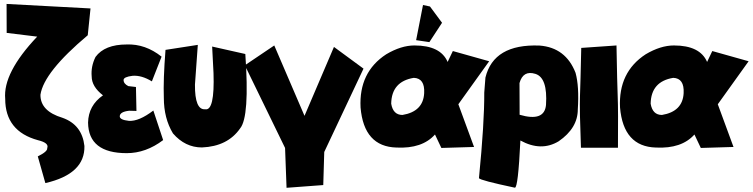

<svg xmlns="http://www.w3.org/2000/svg" viewBox="-20 -731 3744 955"><path d="M12.7 -711.4 430.2 -689 416.5 -555.7Q197.8 -372.1 181.2 -259.8Q180.2 -178.2 291 -145Q388.2 -110.4 399.9 -4.9Q403.3 134.3 205.6 179.7L168 46.9Q217.3 22.5 214.8 5.9Q225.6 -20 168.9 -33.7Q5.9 -78.1 5.9 -239.3Q-5.9 -368.7 165 -548.8L13.2 -567.4Z M610.4 -509.8Q703.1 -513.2 783.7 -449.2L735.4 -326.2Q684.6 -357.4 639.6 -354Q594.7 -348.6 594.7 -333Q594.7 -314.5 618.2 -302.7L656.2 -298.3L658.7 -179.2L622.1 -180.2Q575.7 -174.8 575.7 -152.3Q575.7 -134.8 621.1 -129.9Q670.9 -126.5 742.7 -181.2L791.5 -34.2Q705.6 30.8 610.4 30.8Q419.9 30.8 418 -121.1Q419.9 -206.5 492.2 -256.8Q436 -300.3 436 -351.1Q431.6 -400.4 455.1 -447.8Q500.5 -509.8 610.4 -509.8Z M963.9 -507.8 949.7 -310.1Q948.7 -183.1 1000.5 -187.5Q1048.3 -178.2 1042 -367.7L1035.2 -499.5L1200.2 -462.4Q1222.2 -149.9 1174.3 -92.3Q1112.3 -2.9 984.4 2.4Q900.9 2.4 840.3 -67.4Q794.9 -142.6 794.9 -244.6Q791.5 -334 803.2 -482.9Z M1344.2 -504.9 1494.6 -154.8 1641.1 -497.6 1788.1 -389.6 1592.8 24.9 1587.9 189.5 1405.3 203.1 1397.9 4.9 1197.8 -406.2Z M2041.5 -504.9Q2171.4 -504.9 2206.5 -422.9L2232.4 -477.1L2413.1 -426.3L2259.8 -212.4L2337.9 0L2175.3 4.9L2143.6 -62Q2080.1 9.3 1952.1 2.9Q1790 -1.5 1773.4 -196.3Q1764.6 -372.1 1900.9 -460.9Q1975.1 -504.9 2041.5 -504.9ZM1925.8 -215.3Q1935.1 -159.2 1981.9 -159.2Q2085 -176.3 2089.8 -267.6Q2093.8 -341.8 2038.1 -343.8Q1927.7 -325.7 1925.8 -215.3ZM2084 -706.1 2118.7 -698.7 2178.7 -617.7 2115.7 -521.5 2049.8 -531.2Z M2394.5 -345.2Q2435.5 -513.2 2663.6 -504.4Q2793.9 -494.6 2842.8 -368.7Q2861.3 -301.3 2854 -187Q2854 -93.8 2758.8 -28.3Q2671.4 24.4 2568.4 -32.2Q2557.1 202.6 2541 202.6Q2368.2 166 2362.3 155.3Q2389.6 -121.1 2388.7 -270.5ZM2564 -317.9 2564.5 -190.9V-160.2Q2688 -124 2695.8 -209Q2704.6 -344.2 2643.3 -363.5Q2582 -382.8 2564 -317.9Z M3046.4 -504.9Q3049.8 -311.5 3052.5 -248.3Q3055.2 -185.1 3053.7 3.9H2869.6Q2862.3 -185.1 2864.7 -250.5Q2867.2 -315.9 2871.1 -492.7Z M3332 -504.9Q3461.9 -504.9 3497.1 -422.9L3522.9 -477.1L3703.6 -426.3L3550.3 -212.4L3628.4 0L3465.8 4.9L3434.1 -62Q3370.6 9.3 3242.7 2.9Q3080.6 -1.5 3064 -196.3Q3055.2 -372.1 3191.4 -460.9Q3265.6 -504.9 3332 -504.9ZM3216.3 -215.3Q3225.6 -159.2 3272.5 -159.2Q3375.5 -176.3 3380.4 -267.6Q3384.3 -341.8 3328.6 -343.8Q3218.3 -325.7 3216.3 -215.3Z"/></svg>

Font: Lapsus Pro (theguybrush.com)
Style: Bold
Weight: 700
Designer: Jose Roses
Version: Version 1.00 February 9, 2018, initial release